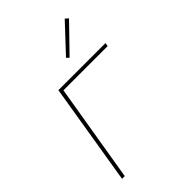

<svg xmlns="http://www.w3.org/2000/svg" viewBox="-223 -851 945 945"><g transform="rotate(-45 250.0 -378.5)"><path d="M52 0 139 -530H467L464 -512H156L71 0ZM291 -604 278 -616 410 -757 426 -743Z"/></g></svg>

Font: Iosevka Curly Thin Oblique
Style: Regular
Weight: 100
Italic angle: -9°
Monospace: yes
Designer: Belleve Invis
Foundry: Belleve Invis
Version: Version 11.1.0; ttfautohint (v1.8.3)